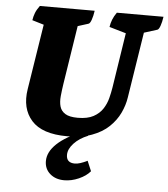

<svg xmlns="http://www.w3.org/2000/svg" viewBox="-59 -693 859 984"><g transform="rotate(5 371.0 -201.5)"><path d="M303 12Q174 12 119.5 -49.5Q65 -111 81 -211L134 -547L74 -565Q77 -585 84 -603Q91 -621 106 -641H388Q384 -613 377 -593.5Q370 -574 362 -572L308 -555L261 -254Q256 -221 253 -190.5Q250 -160 256.5 -137Q263 -114 284.5 -100.5Q306 -87 349 -87Q399 -87 429.5 -103.5Q460 -120 477 -146Q494 -172 501.5 -201.5Q509 -231 513 -256L557 -540L471 -565Q474 -585 481 -603Q488 -621 502 -641H742Q738 -613 731 -593.5Q724 -574 716 -572L649 -551L596 -214Q590 -173 571 -133Q552 -93 517.5 -60Q483 -27 430 -7.5Q377 12 303 12ZM308 238Q263 238 234.5 213Q206 188 206 148Q206 101 251 58.5Q296 16 382 -18L411 0Q366 18 338.5 47.5Q311 77 311 107Q311 148 355 148Q379 148 419 128L441 180Q420 205 382.5 221.5Q345 238 308 238Z"/></g></svg>

Font: Petrona Black
Style: Italic
Weight: 900
Italic angle: -9°
Designer: Ringo R. Seeber
Foundry: Ringo R. Seeber
Version: Version 2.001; ttfautohint (v1.8.3)